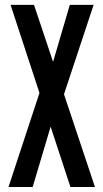

<svg xmlns="http://www.w3.org/2000/svg" viewBox="-20 -752 416 772"><path d="M14.2 0 138.7 -378.4 22.5 -732.4H116.7L193.4 -503.4L260.7 -732.4H356.4L237.3 -373L361.8 0H263.2L183.6 -242.7L111.3 0Z"/></svg>

Font: Antonio Medium
Style: Regular
Weight: 500
Designer: Vernon Adams
Foundry: Vernon Adams
Version: Version 1.002